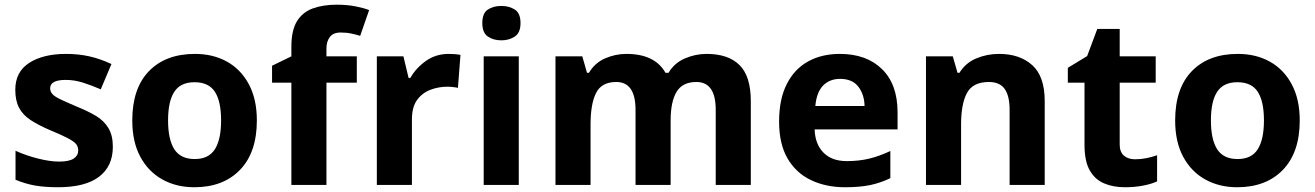

<svg xmlns="http://www.w3.org/2000/svg" viewBox="-20 -785 5582 815"><path d="M459 -162.1Q459 -79.1 400.4 -34.7Q341.8 9.8 226.1 9.8Q168.9 9.8 127.9 2.4Q86.9 -4.9 45.9 -22V-145Q89.8 -125 140.9 -112.1Q191.9 -99.1 231 -99.1Q273.9 -99.1 293 -112.1Q312 -125 312 -146Q312 -160.6 304.7 -171.4Q295.9 -184.1 265.4 -199.7Q234.9 -215.3 193.8 -231.9Q143.6 -253.4 109.9 -275.4Q77.1 -296.9 61 -327.4Q44.9 -357.9 44.9 -403.8Q44.9 -480 104 -518.1Q163.1 -556.2 260.7 -556.2Q312 -556.2 357.9 -546.1Q403.8 -536.1 453.1 -513.2L407.7 -405.8Q368.2 -422.9 332 -434.3Q295.9 -445.8 258.8 -445.8Q192.9 -445.8 192.9 -410.2Q192.9 -397 201.7 -386.7Q210.4 -375.5 240.2 -361.6Q270 -347.7 307.1 -332Q353 -313.5 388.2 -292.5Q421.9 -272 440.4 -241Q459 -210 459 -162.1Z M1070.3 -273.9Q1070.3 -138.2 999 -64.2Q927.7 9.8 804.7 9.8Q728.5 9.8 668.9 -23.4Q609.4 -56.6 575.4 -119.9Q541.5 -183.1 541.5 -273.9Q541.5 -410.2 612.5 -483.2Q683.6 -556.2 807.6 -556.2Q884.3 -556.2 943.4 -523.4Q1002.4 -490.7 1036.4 -427.2Q1070.3 -363.8 1070.3 -273.9ZM693.4 -273.9Q693.4 -192.9 720 -151.4Q746.6 -109.9 806.6 -109.9Q865.7 -109.9 892.1 -151.4Q918.5 -192.9 918.5 -273.9Q918.5 -355 892.1 -395.5Q865.7 -436 805.7 -436Q746.6 -436 720 -395.5Q693.4 -355 693.4 -273.9Z M1365.7 -545.9H1494.6V-434.1H1365.7V0H1216.8V-434.1H1134.8V-505.9L1216.8 -545.9V-585.9Q1216.8 -655.8 1240.2 -694.3Q1263.7 -732.9 1307.1 -749Q1350.6 -765.1 1409.7 -765.1Q1452.6 -765.1 1488.8 -758.1Q1524.9 -751 1546.9 -742.2L1508.8 -632.8Q1491.7 -638.2 1471.2 -642.6Q1450.7 -647 1425.8 -647Q1394.5 -647 1380.1 -627.9Q1365.7 -608.9 1365.7 -580.1Z M1884.8 -556.2Q1895.5 -556.2 1910.6 -555.2Q1925.8 -554.2 1934.6 -551.8L1923.8 -412.1Q1915.5 -414.1 1902.6 -415.5Q1889.6 -417 1879.4 -417Q1841.8 -417 1806.6 -403.8Q1771.5 -390.1 1750 -360.1Q1728.5 -330.1 1728.5 -277.8V0H1579.6V-545.9H1692.4L1714.4 -454.1H1721.7Q1745.6 -496.1 1787.6 -526.1Q1829.6 -556.2 1884.8 -556.2Z M2108.4 -759.8Q2141.1 -759.8 2165.3 -744.4Q2189.5 -729 2189.5 -687Q2189.5 -646 2165.3 -629.9Q2141.1 -613.8 2108.4 -613.8Q2074.2 -613.8 2050.8 -629.9Q2027.3 -646 2027.3 -687Q2027.3 -729 2050.8 -744.4Q2074.2 -759.8 2108.4 -759.8ZM2033.2 0V-545.9H2182.1V0Z M2979 -556.2Q3071.8 -556.2 3119.4 -508.5Q3167 -460.9 3167 -356V0H3018.1V-318.8Q3018.1 -437 2936 -437Q2877 -437 2851.8 -395Q2826.7 -353 2826.7 -273.9V0H2677.7V-318.8Q2677.7 -437 2595.7 -437Q2533.7 -437 2510.3 -390.6Q2486.8 -344.2 2486.8 -256.8V0H2337.9V-545.9H2451.7L2471.7 -476.1H2480Q2504.9 -518.1 2548.3 -537.1Q2591.8 -556.2 2638.7 -556.2Q2759.8 -556.2 2804.7 -476.1H2817.9Q2842.8 -518.1 2887.5 -537.1Q2932.1 -556.2 2979 -556.2Z M3544.9 -556.2Q3658.2 -556.2 3724.1 -491.5Q3790 -426.8 3790 -308.1V-235.8H3438Q3439.9 -172.9 3475.6 -137Q3511.2 -101.1 3574.2 -101.1Q3626 -101.1 3669.4 -111.6Q3712.9 -122.1 3759.3 -144V-28.8Q3718.3 -8.8 3674.1 0.5Q3629.9 9.8 3566.9 9.8Q3485.8 9.8 3422.4 -20.5Q3358.9 -50.8 3323 -112.3Q3287.1 -173.8 3287.1 -269Q3287.1 -364.3 3319.8 -428.2Q3352.1 -492.2 3410.2 -524.2Q3468.3 -556.2 3544.9 -556.2ZM3545.9 -450.2Q3502 -450.2 3474.1 -422.1Q3446.3 -394 3440.9 -335H3649.9Q3648.9 -383.8 3623.5 -417Q3598.1 -450.2 3545.9 -450.2Z M4220.7 -556.2Q4308.6 -556.2 4361.6 -508.5Q4414.6 -460.9 4414.6 -356V0H4265.6V-318.8Q4265.6 -377.9 4244.6 -407.5Q4223.6 -437 4177.7 -437Q4109.9 -437 4084.7 -390.6Q4059.6 -344.2 4059.6 -256.8V0H3910.6V-545.9H4024.4L4044.4 -476.1H4052.7Q4078.6 -518.1 4124 -537.1Q4169.4 -556.2 4220.7 -556.2Z M4797.9 -108.9Q4822.8 -108.9 4845.7 -113.5Q4868.7 -118.2 4891.6 -126V-15.1Q4867.7 -3.9 4832.3 2.9Q4796.9 9.8 4754.9 9.8Q4705.6 9.8 4667.5 -6.3Q4628.9 -22 4606.2 -61Q4583.5 -100.1 4583.5 -170.9V-434.1H4512.7V-497.1L4594.7 -546.9L4637.7 -662.1H4732.9V-545.9H4885.7V-434.1H4732.9V-170.9Q4732.9 -140.1 4750.7 -124.5Q4768.6 -108.9 4797.9 -108.9Z M5497.1 -273.9Q5497.1 -138.2 5425.8 -64.2Q5354.5 9.8 5231.4 9.8Q5155.3 9.8 5095.7 -23.4Q5036.1 -56.6 5002.2 -119.9Q4968.3 -183.1 4968.3 -273.9Q4968.3 -410.2 5039.3 -483.2Q5110.4 -556.2 5234.4 -556.2Q5311 -556.2 5370.1 -523.4Q5429.2 -490.7 5463.1 -427.2Q5497.1 -363.8 5497.1 -273.9ZM5120.1 -273.9Q5120.1 -192.9 5146.7 -151.4Q5173.3 -109.9 5233.4 -109.9Q5292.5 -109.9 5318.8 -151.4Q5345.2 -192.9 5345.2 -273.9Q5345.2 -355 5318.8 -395.5Q5292.5 -436 5232.4 -436Q5173.3 -436 5146.7 -395.5Q5120.1 -355 5120.1 -273.9Z"/></svg>

Font: Nokora
Style: Bold
Weight: 700
Designer: Danh Hong
Version: Version 8.000; ttfautohint (v1.8.3)